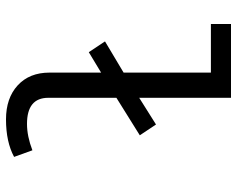

<svg xmlns="http://www.w3.org/2000/svg" viewBox="-95 -684 790 640"><g transform="rotate(90 300.0 -364.0)"><path d="M481 -77 503 -16Q453 11 378 11Q307 11 264.5 -28Q222 -67 222 -134V-306L154 -265L118 -319L222 -381V-672H60V-739H306V-433L395 -489L431 -435L306 -357V-130Q306 -59 393 -59Q434 -59 481 -77Z"/></g></svg>

Font: Fira Mono
Style: Regular
Weight: 400
Designer: Carrois Corporate & Edenspiekermann AG
Foundry: Carrois Corporate GbR & Edenspiekermann AG
Version: Version 3.206;PS 003.206;hotconv 1.0.70;makeotf.lib2.5.58329